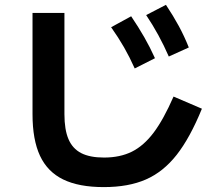

<svg xmlns="http://www.w3.org/2000/svg" viewBox="-20 -762 904 787"><path d="M113.3 -293.9V-709H244.1V-293.9Q244.1 -230.5 260.7 -191.7Q277.3 -152.8 312.7 -134.5Q348.1 -116.2 406.2 -116.2Q472.2 -116.2 520.8 -140.4Q569.3 -164.6 609.9 -218.5Q650.4 -272.5 691.4 -366.2L807.6 -316.4Q758.8 -196.8 704.1 -127.2Q649.4 -57.6 578.1 -26.4Q506.8 4.9 405.3 4.9Q303.2 4.9 239 -26.4Q174.8 -57.6 144 -123.3Q113.3 -189 113.3 -293.9ZM435.5 -650.4 517.6 -695.3Q547.9 -650.4 571.3 -609.6Q594.7 -568.8 615.2 -523.4L532.2 -481.4Q511.7 -527.3 488.5 -567.9Q465.3 -608.4 435.5 -650.4ZM579.1 -700.2 660.2 -742.2Q690.4 -696.8 712.9 -655.3Q735.4 -613.8 753.9 -567.4L671.9 -530.3Q632.3 -621.1 579.1 -700.2Z"/></svg>

Font: Pretendard GOV
Style: Bold
Weight: 700
Designer: Base glyphs from Inter by Rasmus Andersson; Hangeul glyphs from Noto Sans CJK(Source Han Sans) by Jang Soo-young and Kan
Foundry: Kil Hyung-jin
Version: Version 1.309